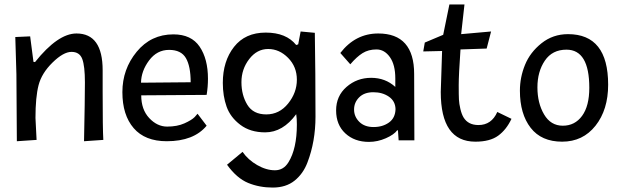

<svg xmlns="http://www.w3.org/2000/svg" viewBox="-20 -632 2794 866"><path d="M138 -352Q241 -481 325 -481Q443 -481 443 -315V-217Q443 -52 446 -1L359 5Q363 -187 363 -260.5Q363 -334 351 -366Q339 -398 302.5 -398Q266 -398 217 -350Q168 -302 154 -248Q140 -194 140 -100L145 -1L56 5Q54 -240 54 -297L49 -465L116 -468L131 -353Z M912 -204 617 -202Q617 -138 653 -99.5Q689 -61 734 -61Q779 -61 811.5 -75.5Q844 -90 858 -104L871 -119L912 -65Q854 5 732 5Q634 5 583 -54Q532 -113 532 -216.5Q532 -320 596.5 -398.5Q661 -477 762 -477Q843 -477 880.5 -421.5Q918 -366 918 -277Q918 -240 912 -204ZM616 -259 840 -261Q840 -333 818.5 -370Q797 -407 742.5 -407Q688 -407 652.5 -359.5Q617 -312 616 -259Z M1316 -429 1325 -432 1336 -490 1400 -484Q1403 -300 1403 -106Q1403 6 1367 100Q1348 151 1309 182.5Q1270 214 1210 214Q1150 214 1099 193Q1048 172 1004 111L1074 53Q1099 89 1140 112.5Q1181 136 1220 136Q1259 136 1281 100Q1319 39 1319 -71Q1319 -99 1316 -117Q1256 -35 1176 -35Q1109 -35 1064 -69Q1019 -103 1002 -151Q985 -199 985 -258Q985 -356 1035.5 -420.5Q1086 -485 1178.5 -485Q1271 -485 1316 -429ZM1181 -116Q1240 -116 1279.5 -165Q1319 -214 1319 -272.5Q1319 -331 1279.5 -371Q1240 -411 1189.5 -411Q1139 -411 1104 -365.5Q1069 -320 1069 -261.5Q1069 -203 1095.5 -159.5Q1122 -116 1181 -116Z M1763 -240V-278Q1763 -340 1738.5 -374.5Q1714 -409 1678 -409Q1642 -409 1615.5 -392.5Q1589 -376 1560 -342L1515 -393Q1583 -481 1686 -481Q1848 -481 1848 -298Q1848 -115 1849 1H1778L1775 -43L1772 -45Q1758 -25 1720.5 -8.5Q1683 8 1644 8Q1579 8 1537.5 -30.5Q1496 -69 1496 -134Q1496 -199 1543 -240Q1590 -281 1654 -281Q1718 -281 1763 -240ZM1764 -140Q1763 -176 1734 -196Q1705 -216 1664 -216Q1623 -216 1600 -193Q1577 -170 1577 -138Q1577 -106 1600.5 -82.5Q1624 -59 1665 -59Q1706 -59 1734.5 -79.5Q1763 -100 1764 -140Z M2195 -490 2175 -413 2057 -409Q2049 -294 2049 -248Q2049 -202 2050 -183Q2051 -164 2056.5 -140.5Q2062 -117 2071 -102Q2092 -68 2138 -68Q2197 -68 2223 -127L2287 -96Q2264 -47 2227 -20Q2190 7 2124 7Q1968 7 1968 -217L1974 -402L1889 -400L1896 -440L1979 -475L2007 -612H2075L2060 -478Z M2542 -478Q2723 -478 2723 -250Q2723 -137 2666 -65Q2609 7 2515.5 7Q2422 7 2373.5 -55.5Q2325 -118 2325 -223Q2325 -283 2348 -339.5Q2371 -396 2422.5 -437Q2474 -478 2542 -478ZM2638 -236Q2638 -408 2535 -408Q2471 -408 2437.5 -358.5Q2404 -309 2404 -238Q2404 -167 2434 -116Q2464 -65 2518.5 -65Q2573 -65 2605.5 -109.5Q2638 -154 2638 -236Z"/></svg>

Font: Fresca
Style: Regular
Weight: 400
Designer: Iván Moreno
Foundry: Fontstage
Version: Version 1.001